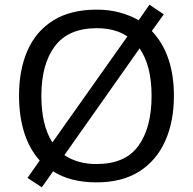

<svg xmlns="http://www.w3.org/2000/svg" viewBox="-20 -817 821 817"><path d="M720 -409Q720 -299 682.5 -216Q645 -133 572 -87Q499 -41 391 -41Q279 -41 206 -88L158 -20L97 -60L149 -134Q105 -183 83 -253Q61 -323 61 -410Q61 -520 97 -602Q133 -684 206.5 -730Q280 -776 392 -776Q444 -776 488.5 -764Q533 -752 570 -731L616 -797L677 -756L626 -685Q720 -586 720 -409ZM156 -409Q156 -348 167.5 -298Q179 -248 203 -211L522 -662Q470 -697 392 -697Q271 -697 213.5 -620.5Q156 -544 156 -409ZM625 -409Q625 -538 574 -611L254 -157Q280 -139 314.5 -129Q349 -119 391 -119Q513 -119 569 -196.5Q625 -274 625 -409Z"/></svg>

Font: Noto Sans Tamil UI
Style: Regular
Weight: 400
Designer: Jelle Bosma - Monotype Design Team
Foundry: Monotype Imaging Inc.
Version: Version 2.004; ttfautohint (v1.8.4.7-5d5b)